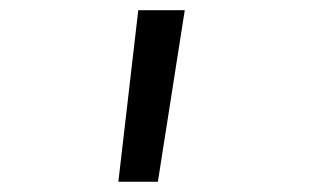

<svg xmlns="http://www.w3.org/2000/svg" viewBox="-20 -144 626 377"><path d="M212.4 212.9H290L342.8 -124H251.5Z"/></svg>

Font: Cascadia Mono PL SemiLight
Style: Regular
Weight: 350
Monospace: yes
Designer: Aaron Bell
Foundry: Saja Typeworks
Version: Version 2404.023